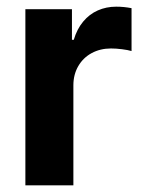

<svg xmlns="http://www.w3.org/2000/svg" viewBox="-20 -558 430 578"><path d="M56.4 -530.4H196.6V-438.2H202.1Q211.6 -470.4 230.3 -492.9Q249 -515.4 274.4 -526.6Q299.8 -537.9 329.7 -537.9Q353.3 -537.9 376 -533.4V-404.3Q365.1 -407.6 347.4 -409.8Q329.6 -412.1 314.2 -412.1Q281.9 -412.1 256.1 -398.2Q230.3 -384.3 215.6 -358.9Q200.9 -333.5 200.9 -301.4V0H56.4Z"/></svg>

Font: Pretendard Variable
Style: Regular
Weight: 400
Designer: Base glyphs from Inter by Rasmus Andersson; Hangul glyphs from Noto Sans CJK(Source Han Sans) by Jang Soo-young and Kang
Foundry: Kil Hyung-jin
Version: Version 1.100;FEAKit 1.0